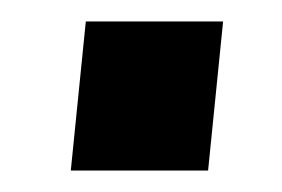

<svg xmlns="http://www.w3.org/2000/svg" viewBox="-20 -412 263 179"><path d="M60 -392H188L174 -253H46Z"/></svg>

Font: Zilla Slab SemiBold
Style: Regular
Weight: 600
Designer: Typotheque.com
Foundry: Typotheque type foundry
Version: Version 1.0; 2017